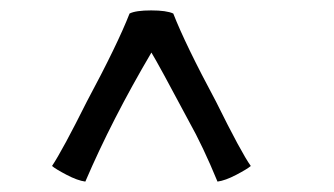

<svg xmlns="http://www.w3.org/2000/svg" viewBox="-20 -648 641 369"><path d="M229 -622Q241 -628 270.5 -628Q300 -628 313 -622Q336 -563 395 -453Q444 -354 462 -329Q455 -323 434 -312Q413 -301 398 -299Q370 -367 343 -415Q285 -524 271 -547Q195 -418 144 -299Q129 -301 108 -312Q87 -323 80 -329Q100 -359 147 -453Q206 -563 229 -622Z"/></svg>

Font: Port Lligat Sans
Style: Regular
Weight: 400
Designer: Dario Muhafara, Eduardo Rodriguez Tunni
Foundry: Tipo
Version: Version 1.002